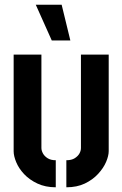

<svg xmlns="http://www.w3.org/2000/svg" viewBox="-20 -791 520 816"><path d="M200 -619 132 -771H242L279 -619ZM262 5V-110Q284 -110 297.5 -118.5Q311 -127 317.5 -138.5Q324 -150 324 -162V-559H442V-149Q442 -129 431 -103Q420 -77 397 -52Q374 -27 340.5 -11Q307 5 262 5ZM217 5Q173 5 139 -11Q105 -27 82.5 -51Q60 -75 49 -101.5Q38 -128 38 -148V-559H156V-162Q156 -151 162.5 -139Q169 -127 182.5 -118.5Q196 -110 217 -110Z"/></svg>

Font: Stick No Bills
Style: Bold
Weight: 700
Version: Version 2.000